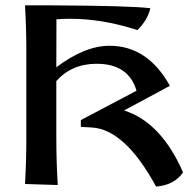

<svg xmlns="http://www.w3.org/2000/svg" viewBox="-20 -687 714 719"><path d="M190.9 -435.1Q297.9 -515.6 390.1 -515.6Q533.2 -515.6 616.2 -365.7L444.8 -273.4Q583.5 -229 665.5 -41.5Q632.8 6.3 564.5 11.7Q448.2 -202.1 324.2 -209.5L282.7 -211.9V-237.3L491.2 -347.2Q461.9 -448.2 341.8 -448.2Q248.5 -448.2 190.9 -383.3V-175.3Q190.9 -80.1 196.3 5.9L73.7 2Q78.6 -83 78.6 -168V-497.1Q78.6 -582 73.7 -667H167Q470.2 -665.5 543 -656.2Q533.2 -612.3 494.6 -574.2Q365.7 -616.7 241.2 -616.7Q216.3 -616.7 191.4 -614.7Z"/></svg>

Font: Balgruf
Style: Regular
Weight: 500
Designer: Paul James MIller
Foundry: High-Logic / Made with FontCreator
Version: Version 1.201;March 28, 2021;FontCreator 13.0.0.2683 64-bit